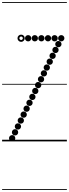

<svg xmlns="http://www.w3.org/2000/svg" viewBox="-25 -1349 658 1832"><path d="M91.1 0Q78.5 0 69.8 -8.7Q61 -17.4 61 -29.9Q61 -42.5 69.7 -51.2Q78.4 -60 90.9 -60Q103.5 -60 112.2 -51.3Q121 -42.6 121 -30.1Q121 -17.5 112.3 -8.8Q103.6 0 91.1 0ZM118.6 -56.5Q106 -56.5 97.2 -65.2Q88.5 -73.9 88.5 -86.4Q88.5 -99 97.2 -107.8Q105.9 -116.5 118.4 -116.5Q131 -116.5 139.8 -107.8Q148.5 -99.1 148.5 -86.6Q148.5 -74 139.8 -65.2Q131.1 -56.5 118.6 -56.5ZM146.1 -112.5Q133.5 -112.5 124.8 -121.2Q116 -129.9 116 -142.4Q116 -155 124.7 -163.8Q133.4 -172.5 145.9 -172.5Q158.5 -172.5 167.2 -163.8Q176 -155.1 176 -142.6Q176 -130 167.3 -121.2Q158.6 -112.5 146.1 -112.5ZM173.6 -169Q161 -169 152.2 -177.7Q143.5 -186.4 143.5 -198.9Q143.5 -211.5 152.2 -220.2Q160.9 -229 173.4 -229Q186 -229 194.8 -220.3Q203.5 -211.6 203.5 -199.1Q203.5 -186.5 194.8 -177.8Q186.1 -169 173.6 -169ZM201.1 -225.5Q188.5 -225.5 179.8 -234.2Q171 -242.9 171 -255.4Q171 -268 179.7 -276.8Q188.4 -285.5 200.9 -285.5Q213.5 -285.5 222.2 -276.8Q231 -268.1 231 -255.6Q231 -243 222.3 -234.2Q213.6 -225.5 201.1 -225.5ZM229.1 -282Q216.5 -282 207.8 -290.7Q199 -299.4 199 -311.9Q199 -324.5 207.7 -333.2Q216.4 -342 228.9 -342Q241.5 -342 250.2 -333.3Q259 -324.6 259 -312.1Q259 -299.5 250.3 -290.8Q241.6 -282 229.1 -282ZM256.6 -338Q244 -338 235.2 -346.7Q226.5 -355.4 226.5 -367.9Q226.5 -380.5 235.2 -389.2Q243.9 -398 256.4 -398Q269 -398 277.8 -389.3Q286.5 -380.6 286.5 -368.1Q286.5 -355.5 277.8 -346.8Q269.1 -338 256.6 -338ZM284.1 -394.5Q271.5 -394.5 262.8 -403.2Q254 -411.9 254 -424.4Q254 -437 262.7 -445.8Q271.4 -454.5 283.9 -454.5Q296.5 -454.5 305.2 -445.8Q314 -437.1 314 -424.6Q314 -412 305.3 -403.2Q296.6 -394.5 284.1 -394.5ZM311.6 -451Q299 -451 290.2 -459.7Q281.5 -468.4 281.5 -480.9Q281.5 -493.5 290.2 -502.2Q298.9 -511 311.4 -511Q324 -511 332.8 -502.3Q341.5 -493.6 341.5 -481.1Q341.5 -468.5 332.8 -459.8Q324.1 -451 311.6 -451ZM339.1 -507Q326.5 -507 317.8 -515.7Q309 -524.4 309 -536.9Q309 -549.5 317.7 -558.2Q326.4 -567 338.9 -567Q351.5 -567 360.2 -558.3Q369 -549.6 369 -537.1Q369 -524.5 360.3 -515.8Q351.6 -507 339.1 -507ZM366.6 -563Q354 -563 345.2 -571.7Q336.5 -580.4 336.5 -592.9Q336.5 -605.5 345.2 -614.2Q353.9 -623 366.4 -623Q379 -623 387.8 -614.3Q396.5 -605.6 396.5 -593.1Q396.5 -580.5 387.8 -571.8Q379.1 -563 366.6 -563ZM394.1 -619Q381.5 -619 372.8 -627.7Q364 -636.4 364 -648.9Q364 -661.5 372.7 -670.2Q381.4 -679 393.9 -679Q406.5 -679 415.2 -670.3Q424 -661.6 424 -649.1Q424 -636.5 415.3 -627.8Q406.6 -619 394.1 -619ZM421.6 -674.5Q409 -674.5 400.2 -683.2Q391.5 -691.9 391.5 -704.4Q391.5 -717 400.2 -725.8Q408.9 -734.5 421.4 -734.5Q434 -734.5 442.8 -725.8Q451.5 -717.1 451.5 -704.6Q451.5 -692 442.8 -683.2Q434.1 -674.5 421.6 -674.5ZM449.6 -730.5Q437 -730.5 428.2 -739.2Q419.5 -747.9 419.5 -760.4Q419.5 -773 428.2 -781.8Q436.9 -790.5 449.4 -790.5Q462 -790.5 470.8 -781.8Q479.5 -773.1 479.5 -760.6Q479.5 -748 470.8 -739.2Q462.1 -730.5 449.6 -730.5ZM477.1 -786.5Q464.5 -786.5 455.8 -795.2Q447 -803.9 447 -816.4Q447 -829 455.7 -837.8Q464.4 -846.5 476.9 -846.5Q489.5 -846.5 498.2 -837.8Q507 -829.1 507 -816.6Q507 -804 498.3 -795.2Q489.6 -786.5 477.1 -786.5ZM504.6 -842.5Q492 -842.5 483.2 -851.2Q474.5 -859.9 474.5 -872.4Q474.5 -885 483.2 -893.8Q491.9 -902.5 504.4 -902.5Q517 -902.5 525.8 -893.8Q534.5 -885.1 534.5 -872.6Q534.5 -860 525.8 -851.2Q517.1 -842.5 504.6 -842.5ZM532.1 -898Q519.5 -898 510.8 -906.7Q502 -915.4 502 -927.9Q502 -940.5 510.7 -949.2Q519.4 -958 531.9 -958Q544.5 -958 553.2 -949.3Q562 -940.6 562 -928.1Q562 -915.5 553.3 -906.8Q544.6 -898 532.1 -898ZM243.6 -954Q231 -954 222.2 -962.7Q213.5 -971.4 213.5 -983.9Q213.5 -996.5 222.2 -1005.2Q230.9 -1014 243.4 -1014Q256 -1014 264.8 -1005.3Q273.5 -996.6 273.5 -984.1Q273.5 -971.5 264.8 -962.8Q256.1 -954 243.6 -954ZM307.1 -954Q294.5 -954 285.8 -962.7Q277 -971.4 277 -983.9Q277 -996.5 285.7 -1005.2Q294.4 -1014 306.9 -1014Q319.5 -1014 328.2 -1005.3Q337 -996.6 337 -984.1Q337 -971.5 328.3 -962.8Q319.6 -954 307.1 -954ZM370.1 -954Q357.5 -954 348.8 -962.7Q340 -971.4 340 -983.9Q340 -996.5 348.7 -1005.2Q357.4 -1014 369.9 -1014Q382.5 -1014 391.2 -1005.3Q400 -996.6 400 -984.1Q400 -971.5 391.3 -962.8Q382.6 -954 370.1 -954ZM433.1 -954Q420.5 -954 411.8 -962.7Q403 -971.4 403 -983.9Q403 -996.5 411.7 -1005.2Q420.4 -1014 432.9 -1014Q445.5 -1014 454.2 -1005.3Q463 -996.6 463 -984.1Q463 -971.5 454.3 -962.8Q445.6 -954 433.1 -954ZM496.1 -954Q483.5 -954 474.8 -962.7Q466 -971.4 466 -983.9Q466 -996.5 474.7 -1005.2Q483.4 -1014 495.9 -1014Q508.5 -1014 517.2 -1005.3Q526 -996.6 526 -984.1Q526 -971.5 517.3 -962.8Q508.6 -954 496.1 -954ZM559.6 -954Q547 -954 538.2 -962.7Q529.5 -971.4 529.5 -983.9Q529.5 -996.5 538.2 -1005.2Q546.9 -1014 559.4 -1014Q572 -1014 580.8 -1005.3Q589.5 -996.6 589.5 -984.1Q589.5 -971.5 580.8 -962.8Q572.1 -954 559.6 -954ZM176.7 -949.5Q162.5 -949.5 152.2 -959.7Q142 -969.8 142 -984.2Q142 -998.5 152.2 -1008.5Q162.3 -1018.5 176.7 -1018.5Q191 -1018.5 201 -1008.4Q211 -998.4 211 -984.2Q211 -970 200.9 -959.8Q190.9 -949.5 176.7 -949.5ZM176.8 -967.5Q183.5 -967.5 188.2 -972.4Q193 -977.3 193 -984Q193 -991 188.2 -995.8Q183.4 -1000.5 176.5 -1000.5Q170 -1000.5 165 -995.8Q160 -991 160 -984Q160 -977.3 165 -972.4Q170 -967.5 176.8 -967.5ZM-5 455H613V463H-5ZM-5 -16H613V0H-5ZM-5 -549H613V-541H-5ZM-5 -1329H613V-1321H-5Z"/></svg>

Font: Edu SA Dotted Guide
Style: Regular
Weight: 400
Designer: Tina and Corey Anderson, Eben Sorkin, Mirko Velimirovic
Foundry: Google for Education
Version: Version 2.000